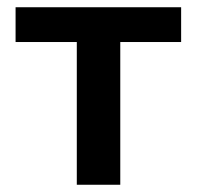

<svg xmlns="http://www.w3.org/2000/svg" viewBox="-20 -510 543 530"><path d="M480 -490V-394H312V0H192V-394H23V-490Z"/></svg>

Font: Exo 2 Semi Bold
Style: Regular
Weight: 600
Designer: Natanael Gama
Version: Version 1.001;PS 001.001;hotconv 1.0.88;makeotf.lib2.5.64775